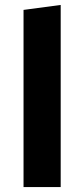

<svg xmlns="http://www.w3.org/2000/svg" viewBox="-20 -755 340 775"><path d="M75 0V-715L225 -735V0Z"/></svg>

Font: Radio Canada
Style: Regular
Weight: 400
Designer: Charles Daoud, Etienne Aubert Bonn, Alexandre Saumier Demers, Jacques Le Bailly
Foundry: Radio-Canada
Version: Version 2.104;gftools[0.9.28.dev5+ged2979d]